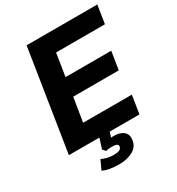

<svg xmlns="http://www.w3.org/2000/svg" viewBox="-210 -834 1071 1164"><g transform="rotate(-30 325.0 -252.0)"><path d="M44 0 155 -705H650L630 -578H288L263 -420H583L563 -294H244L217 -127H558L538 0ZM280 201Q250 201 219 196Q188 191 168 180L198 116Q214 124 235 129.5Q256 135 281 135Q307 135 321 128.5Q335 122 337 107Q338 96 327.5 91Q317 86 299 86Q290 86 278 86.5Q266 87 253 91L235 71L264 -20H336L311 60L280 43Q292 39 307.5 37Q323 35 338 35Q363 35 383.5 42.5Q404 50 415.5 66.5Q427 83 424 108Q420 155 379.5 178Q339 201 280 201Z"/></g></svg>

Font: Nunito Sans 9pt ExtraBold
Style: Italic
Weight: 800
Italic angle: -9°
Version: Version 3.101;gftools[0.9.27]